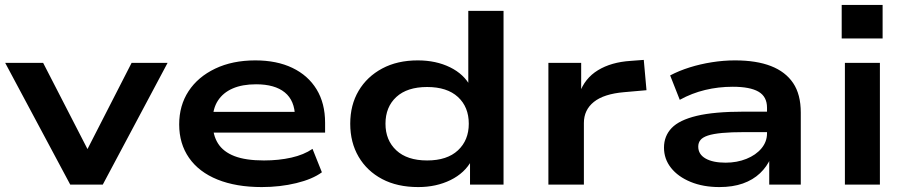

<svg xmlns="http://www.w3.org/2000/svg" viewBox="-20 -749 3681 779"><path d="M265 0 1 -494H155L350 -115H320L514 -494H660L397 0Z M1042 10Q938 10 862.5 -20.5Q787 -51 747 -108.5Q707 -166 707 -244Q707 -321 745 -379Q783 -437 853 -470.5Q923 -504 1016 -504Q1103 -504 1166.5 -473.5Q1230 -443 1264.5 -386.5Q1299 -330 1299 -251V-211H819V-295H1199L1177 -275Q1176 -341 1135.5 -374Q1095 -407 1019 -407Q963 -407 924 -390Q885 -373 864 -340.5Q843 -308 843 -261V-251Q843 -201 864.5 -167Q886 -133 931.5 -115.5Q977 -98 1051 -98Q1111 -98 1162 -109.5Q1213 -121 1248 -145L1286 -50Q1248 -22 1182 -6Q1116 10 1042 10Z M1677 10Q1592 10 1530.5 -22.5Q1469 -55 1435 -113Q1401 -171 1401 -247Q1401 -323 1435 -380.5Q1469 -438 1530.5 -471Q1592 -504 1675 -504Q1749 -504 1806 -476Q1863 -448 1889 -398H1880V-705H2023V0H1887V-99H1894Q1866 -47 1808 -18.5Q1750 10 1677 10ZM1713 -98Q1794 -98 1838 -139Q1882 -180 1882 -247Q1882 -315 1838 -355.5Q1794 -396 1713 -396Q1632 -396 1588 -355.5Q1544 -315 1544 -247Q1544 -180 1588 -139Q1632 -98 1713 -98Z M2205 0V-494H2338V-370H2331Q2352 -431 2406 -464Q2460 -497 2539 -502L2592 -506L2603 -383L2512 -375Q2430 -368 2389.5 -335.5Q2349 -303 2349 -250V0Z M2899 10Q2833 10 2782 -11Q2731 -32 2702.5 -68Q2674 -104 2674 -150Q2674 -197 2705 -229.5Q2736 -262 2807 -279Q2878 -296 2998 -296H3111V-213H3002Q2946 -213 2909.5 -209.5Q2873 -206 2852 -199Q2831 -192 2822 -181Q2813 -170 2813 -154Q2813 -123 2842.5 -106Q2872 -89 2924 -89Q2970 -89 3008.5 -104.5Q3047 -120 3069.5 -147Q3092 -174 3092 -208V-312Q3092 -357 3057.5 -377Q3023 -397 2953 -397Q2895 -397 2841 -384Q2787 -371 2738 -344L2699 -443Q2735 -462 2778 -475.5Q2821 -489 2868.5 -496.5Q2916 -504 2962 -504Q3049 -504 3108 -481Q3167 -458 3198 -412Q3229 -366 3229 -292V0H3101V-108H3107Q3092 -73 3063.5 -46Q3035 -19 2994 -4.5Q2953 10 2899 10Z M3395 -593V-729H3561V-593ZM3408 0V-494H3550V0Z"/></svg>

Font: Nunito Sans 10pt Expanded
Style: Bold
Weight: 700
Width: 7
Designer: Vernon Adams
Foundry: Vernon Adams
Version: Version 3.101;gftools[0.9.27]